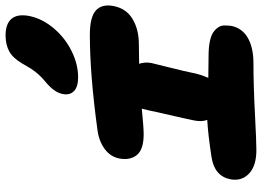

<svg xmlns="http://www.w3.org/2000/svg" viewBox="-148 -890 957 702"><g transform="rotate(-90 331.0 -538.5)"><path d="M399.9 -731.9Q364.7 -731.9 349.1 -747.3Q333.5 -762.7 338.9 -789.1Q345.2 -819.3 380.9 -849.1Q403.8 -867.7 418.7 -886.7Q433.6 -905.8 450.2 -936Q469.7 -969.7 494.1 -983.4Q518.6 -997.1 553.2 -997.1Q595.7 -997.1 614 -975.1Q632.3 -953.1 624 -910.2Q614.3 -862.8 579.3 -821.3Q544.4 -779.8 496.1 -755.9Q447.8 -731.9 399.9 -731.9ZM133.8 -80.1Q76.2 -80.1 47.9 -106.9Q19.5 -133.8 26.9 -174.8Q38.6 -233.4 107.9 -244.1Q190.9 -256.8 244.1 -259.8Q236.3 -280.3 242.2 -308.1Q248.5 -339.4 261.7 -396Q274.9 -452.6 278.8 -473.1Q279.8 -477.5 285.2 -499Q215.3 -492.2 191.9 -492.2Q136.2 -492.2 116 -516.8Q95.7 -541.5 103 -581.1Q109.4 -613.8 137.9 -634.8Q166.5 -655.8 207 -661.1Q410.6 -689 555.2 -689Q620.6 -689 644.8 -666.5Q668.9 -644 660.2 -601.1Q650.9 -555.2 612.5 -532.5Q574.2 -509.8 521 -509.8Q507.8 -509.8 483.9 -509.3Q460 -508.8 449.2 -508.8Q456.5 -487.8 452.1 -463.9Q449.7 -452.1 435.5 -396.7Q421.4 -341.3 413.1 -299.8Q408.2 -279.3 397.9 -255.9Q408.2 -255.9 435.1 -255.4Q461.9 -254.9 478 -254.9Q507.8 -254.9 529.8 -250.5Q551.8 -246.1 563.5 -238.3Q575.2 -230.5 582.3 -220Q589.4 -209.5 589.4 -197.3Q589.4 -185.1 587.9 -171.9Q579.6 -131.8 543.9 -111.3Q508.3 -90.8 450.2 -90.8Q370.6 -90.8 267.6 -85.4Q164.6 -80.1 133.8 -80.1Z"/></g></svg>

Font: Shantell Sans Irregular Bouncy
Style: Italic
Weight: 800
Italic angle: -11.31°
Designer: Stephen Nixon, Anya Danilova, Shantell Martin
Foundry: Arrow Type
Version: Version 1.006;[9816181b4]